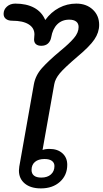

<svg xmlns="http://www.w3.org/2000/svg" viewBox="-24 -1035 570 1065"><path d="M81 -89Q81 -95 83 -111L164 -568Q173 -617 208.5 -657Q244 -697 311 -753Q360 -793 386 -823.5Q412 -854 412 -885Q412 -905 398.5 -915.5Q385 -926 360 -926Q320 -926 294 -900.5Q268 -875 260 -828Q256 -806 242 -793.5Q228 -781 205 -781Q186 -781 175.5 -790Q165 -799 165 -816L167 -844Q167 -880 135 -900Q103 -920 44 -920Q22 -920 9 -930Q-4 -940 -4 -958Q-4 -982 14.5 -998.5Q33 -1015 61 -1015Q123 -1015 165.5 -992Q208 -969 227 -924Q259 -968 303.5 -991.5Q348 -1015 399 -1015Q455 -1015 490.5 -982Q526 -949 526 -897Q526 -855 499.5 -816Q473 -777 407 -722Q332 -658 307 -627.5Q282 -597 277 -568L212 -203Q226 -209 251 -209Q295 -209 322 -185Q349 -161 349 -121Q349 -63 308.5 -26.5Q268 10 203 10Q146 10 113.5 -17Q81 -44 81 -89ZM278 -114Q278 -132 264 -142.5Q250 -153 223 -153Q189 -153 170 -137Q151 -121 151 -92Q151 -72 164.5 -61Q178 -50 205 -50Q239 -50 258.5 -67.5Q278 -85 278 -114Z"/></svg>

Font: Kodchasan SemiBold
Style: Italic
Weight: 600
Italic angle: -10°
Version: Version 1.000; ttfautohint (v1.6)